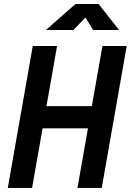

<svg xmlns="http://www.w3.org/2000/svg" viewBox="-20 -918 639 938"><path d="M358.4 0 409.7 -291H188L136.7 0H18.1L140.1 -693.4H258.8L207 -399.4H428.7L480.5 -693.4H599.1L477.1 0ZM204.6 -771.5 348.6 -898.4H461.9L561.5 -771.5H434.6L397.9 -832.5L338.4 -771.5Z"/></svg>

Font: Cascadia Mono NF SemiBold
Style: Italic
Weight: 600
Italic angle: -10°
Monospace: yes
Designer: Aaron Bell
Foundry: Saja Typeworks
Version: Version 2404.023; ttfautohint (v1.8.4)